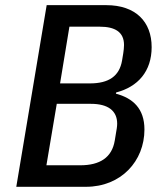

<svg xmlns="http://www.w3.org/2000/svg" viewBox="-20 -718 640 738"><path d="M42.6 0H310.4C445.7 0 535.2 -99.1 535.2 -220.2C535.2 -300.4 491.1 -340.6 425.4 -358L426.5 -362.6C509.9 -384.2 562.9 -443.5 562.9 -536.9C562.9 -634.6 501.4 -698.2 388.5 -698.2H159.4ZM158.4 -82.7 198.2 -318.9H329.5C395.2 -318.9 430.4 -292.3 430.4 -242.5C430.4 -231.2 427.9 -218.4 425.8 -206.3L421.2 -178.3C410.5 -112.2 363.6 -82.7 288.4 -82.7ZM210.9 -397.4 246.8 -615.4H363.6C421.2 -615.4 456.7 -595.5 456.7 -545.1C456.7 -535.2 455.3 -523.4 453.8 -513.5L449.2 -485.4C438.9 -425.4 398.4 -397.4 325.3 -397.4Z"/></svg>

Font: Margiela Mono Italic Medium It
Style: Regular
Weight: 500
Designer: Mike Abbink, Paul van der Laan, Pieter van Rosmalen
Foundry: Bold Monday
Version: Version 2.003 2021